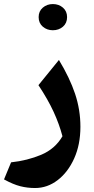

<svg xmlns="http://www.w3.org/2000/svg" viewBox="-20 -655 468 956"><path d="M380.4 -23.9Q380.4 64.9 349.4 133.8Q318.4 202.6 267.1 241.9Q215.8 281.2 154.8 281.2Q116.2 281.2 80.8 272.2Q45.4 263.2 0 238.3L35.2 153.3Q116.7 144.5 185.5 115.5Q254.4 86.4 291 23.4Q274.9 -37.6 246.6 -98.9Q218.3 -160.2 171.4 -231L273.4 -356.4Q327.1 -267.6 353.8 -188Q380.4 -108.4 380.4 -23.9ZM172.4 -569.8Q172.4 -599.1 193.1 -616.9Q213.9 -634.8 243.2 -634.8Q272.9 -634.8 293.5 -616.9Q314 -599.1 314 -569.8Q314 -540 293.5 -522.2Q272.9 -504.4 243.2 -504.4Q213.9 -504.4 193.1 -522.2Q172.4 -540 172.4 -569.8Z"/></svg>

Font: Pinar DS4-SemiBold
Style: Regular
Weight: 600
Designer: Amin Abedi
Version: Version 2.000